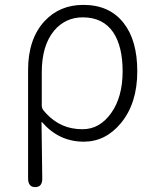

<svg xmlns="http://www.w3.org/2000/svg" viewBox="-20 -567 638 786"><path d="M124 199Q95 199 95 163V-281Q95 -407 162 -480Q224 -547 321 -547Q428 -547 486 -473Q542 -402 542 -275Q542 -144 475 -63Q412 13 323 13Q222 13 153 -66Q150 -70 150 -65L153 162Q154 199 124 199ZM318 -38Q388 -38 435 -104Q482 -170 482 -275Q482 -376 444 -434Q402 -496 319 -496Q248 -496 202 -442Q151 -381 151 -271V-135Q151 -123 159 -114Q192 -74 236 -54Q272 -38 318 -38Z"/></svg>

Font: Resource Han Rounded JP Light
Style: Regular
Weight: 300
Designer: Cyano Hao (round all glyphs); Ryoko NISHIZUKA 西塚涼子 (kana, bopomofo & ideographs); Paul D. Hunt (Latin, Greek & Cyrillic)
Foundry: Cyano Hao
Version: 0.990